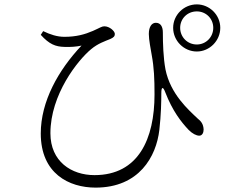

<svg xmlns="http://www.w3.org/2000/svg" viewBox="-20 -817 1040 876"><path d="M770 -690C770 -631 819 -582 878 -582C936 -582 985 -631 985 -690C985 -749 936 -797 878 -797C819 -797 770 -749 770 -690ZM802 -690C802 -732 835 -765 878 -765C920 -765 953 -732 953 -690C953 -648 920 -614 878 -614C835 -614 802 -648 802 -690ZM166 -658C205 -615 233 -604 274 -603C305 -602 329 -604 352 -609C246 -497 166 -354 166 -208C166 -25 295 39 416 39C615 39 693 -103 707 -224C715 -294 716 -354 716 -392C716 -422 724 -423 734 -396C767 -311 806 -261 841 -224C858 -207 876 -198 889 -198C903 -198 909 -212 909 -226C908 -252 896 -265 882 -276C840 -316 758 -387 735 -500C725 -554 723 -620 723 -669C723 -695 713 -713 691 -713C673 -713 659 -696 659 -662C659 -635 668 -592 672 -567C683 -508 685 -457 685 -386C685 -184 612 -18 411 -18C306 -18 210 -80 210 -209C210 -386 335 -542 395 -592C427 -619 459 -629 483 -639C499 -646 504 -652 504 -662C504 -675 480 -697 456 -697C444 -697 436 -690 404 -676C367 -660 328 -649 274 -649C241 -649 210 -659 177 -675Z"/></svg>

Font: Noto Serif CJK HK Light
Style: Regular
Weight: 300
Designer: Ryoko NISHIZUKA 西塚涼子 (kana & ideographs); Frank Grießhammer (Latin, Greek & Cyrillic); Wenlong ZHANG 张文龙 (bopomofo); San
Foundry: Adobe
Version: Version 2.001;hotconv 1.1.0;makeotfexe 2.6.0